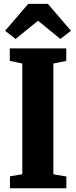

<svg xmlns="http://www.w3.org/2000/svg" viewBox="-20 -1000 404 1020"><path d="M98.5 -74.5V-662.5L32 -676.5V-743H332V-676.5L263.5 -662.5V-74L332.5 -62.5V0H33V-63.5ZM63 -793 7 -836.5 130 -979.5H234.5L357 -836.5L301 -793L182 -890Z"/></svg>

Font: Merriweather 24pt SemiCondensed Black
Style: Regular
Weight: 900
Width: 4
Designer: Eben Sorkin
Foundry: Eben Sorkin
Version: Version 2.100